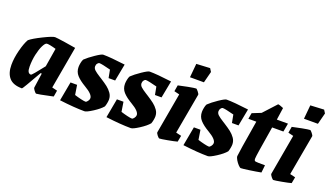

<svg xmlns="http://www.w3.org/2000/svg" viewBox="-64 -1096 2642 1540"><g transform="rotate(20 1256.5 -326.0)"><path d="M386 -82 431 -71 422 -18 399 -13Q297 9 282 9Q276 9 263 -8Q250 -25 251 -33L269 -158H259Q165 8 160 8Q84 8 50 -31Q16 -70 16 -141Q16 -199 33.5 -267Q51 -335 72 -371Q100 -395 175 -432Q250 -469 270 -469Q283 -469 354.5 -458.5Q426 -448 450 -443ZM279 -224 305 -382Q278 -390 254.5 -394.5Q231 -399 224 -397Q211 -394 195.5 -363Q180 -332 169 -282.5Q158 -233 158 -178Q158 -147 166 -133.5Q174 -120 190 -120Q198 -120 279 -224Z M847 -146Q847 -134 843.5 -115.5Q840 -97 835 -84Q812 -56 761.5 -23.5Q711 9 693 9Q608 9 480 -7L510 -170H566L579 -88Q607 -79 635 -72.5Q663 -66 675 -66Q683 -66 693 -79.5Q703 -93 703 -105Q703 -138 631 -180Q580 -210 554 -239Q528 -268 528 -309Q528 -324 532 -344.5Q536 -365 543 -377Q571 -404 619 -436.5Q667 -469 681 -469Q743 -469 869 -453L841 -307H785L772 -375Q696 -395 675 -395Q668 -395 659.5 -384.5Q651 -374 651 -359Q651 -342 666 -328Q681 -314 713 -294L732 -282Q768 -259 790.5 -241.5Q813 -224 830 -200Q847 -176 847 -146Z M1243 -146Q1243 -134 1239.5 -115.5Q1236 -97 1231 -84Q1208 -56 1157.5 -23.5Q1107 9 1089 9Q1004 9 876 -7L906 -170H962L975 -88Q1003 -79 1031 -72.5Q1059 -66 1071 -66Q1079 -66 1089 -79.5Q1099 -93 1099 -105Q1099 -138 1027 -180Q976 -210 950 -239Q924 -268 924 -309Q924 -324 928 -344.5Q932 -365 939 -377Q967 -404 1015 -436.5Q1063 -469 1077 -469Q1139 -469 1265 -453L1237 -307H1181L1168 -375Q1092 -395 1071 -395Q1064 -395 1055.5 -384.5Q1047 -374 1047 -359Q1047 -342 1062 -328Q1077 -314 1109 -294L1128 -282Q1164 -259 1186.5 -241.5Q1209 -224 1226 -200Q1243 -176 1243 -146Z M1301 -33 1362 -378 1317 -389 1326 -442Q1354 -449 1407 -459Q1460 -469 1474 -469Q1479 -469 1493 -451.5Q1507 -434 1506 -427L1444 -82L1490 -71L1480 -18Q1456 -11 1401 -1Q1346 9 1333 9Q1327 9 1313.5 -8Q1300 -25 1301 -33ZM1396 -537 1407 -655 1523 -661 1540 -634 1515 -537Z M1900 -146Q1900 -134 1896.5 -115.5Q1893 -97 1888 -84Q1865 -56 1814.5 -23.5Q1764 9 1746 9Q1661 9 1533 -7L1563 -170H1619L1632 -88Q1660 -79 1688 -72.5Q1716 -66 1728 -66Q1736 -66 1746 -79.5Q1756 -93 1756 -105Q1756 -138 1684 -180Q1633 -210 1607 -239Q1581 -268 1581 -309Q1581 -324 1585 -344.5Q1589 -365 1596 -377Q1624 -404 1672 -436.5Q1720 -469 1734 -469Q1796 -469 1922 -453L1894 -307H1838L1825 -375Q1749 -395 1728 -395Q1721 -395 1712.5 -384.5Q1704 -374 1704 -359Q1704 -342 1719 -328Q1734 -314 1766 -294L1785 -282Q1821 -259 1843.5 -241.5Q1866 -224 1883 -200Q1900 -176 1900 -146Z M1969 -73Q1969 -90 2018 -384H1950L1959 -435L2034 -465L2135 -575Q2147 -575 2182 -560L2167 -456H2262L2249 -384H2153Q2130 -245 2120 -180.5Q2110 -116 2110 -103Q2110 -92 2113 -87Q2116 -82 2124 -81Q2131 -79 2203 -79L2196 -15Q2155 -7 2098.5 1Q2042 9 2028 9Q2021 9 2006.5 -6Q1992 -21 1980.5 -40.5Q1969 -60 1969 -73Z M2274 -33 2335 -378 2290 -389 2299 -442Q2327 -449 2380 -459Q2433 -469 2447 -469Q2452 -469 2466 -451.5Q2480 -434 2479 -427L2417 -82L2463 -71L2453 -18Q2429 -11 2374 -1Q2319 9 2306 9Q2300 9 2286.5 -8Q2273 -25 2274 -33ZM2369 -537 2380 -655 2496 -661 2513 -634 2488 -537Z"/></g></svg>

Font: Grenze
Style: Bold Italic
Weight: 700
Italic angle: -10°
Designer: Renata Polastri
Foundry: Omnibus-Type
Version: Version 1.002; ttfautohint (v1.8)